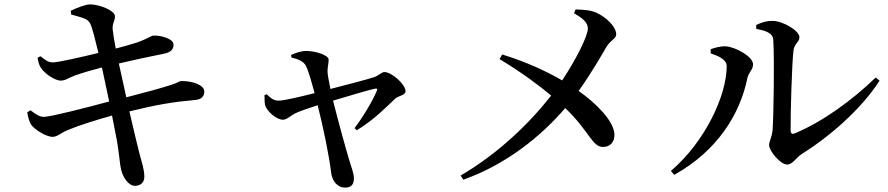

<svg xmlns="http://www.w3.org/2000/svg" viewBox="-20 -797 4040 874"><path d="M104 -286C108 -260 114 -242 122 -229C137 -208 189 -174 220 -174C243 -175 256 -192 291 -206C338 -226 422 -252 490 -271L512 -158C522 -102 526 -45 531 -26C539 9 564 49 595 49C625 48 637 29 637 8C637 -26 627 -52 613 -105C604 -142 588 -206 569 -290C696 -321 768 -333 869 -342C903 -345 910 -364 910 -381C910 -409 858 -429 805 -428C796 -428 789 -420 763 -412C723 -398 633 -374 555 -354L521 -508C580 -522 667 -541 724 -552C758 -558 770 -573 770 -594C770 -621 710 -637 678 -635C669 -635 648 -619 605 -604C577 -595 545 -586 507 -576C500 -611 496 -636 493 -662C490 -692 505 -702 503 -725C500 -750 432 -777 390 -777C370 -777 331 -762 302 -748L304 -731C354 -716 379 -714 391 -689C401 -668 414 -614 428 -556C346 -536 244 -513 221 -513C197 -513 184 -526 164 -541L151 -534C155 -513 157 -502 167 -487C184 -461 231 -430 256 -430C278 -430 291 -442 320 -453C353 -465 399 -478 444 -490L477 -335C370 -306 209 -265 180 -265C162 -265 147 -273 119 -295Z M1194 -368 1184 -364C1184 -344 1184 -324 1189 -312C1200 -287 1239 -252 1268 -252C1288 -252 1301 -272 1335 -286C1351 -293 1390 -306 1426 -318C1451 -221 1479 -83 1487 -14C1491 26 1515 57 1551 57C1579 57 1591 43 1591 14C1591 -6 1578 -42 1571 -64C1555 -117 1522 -236 1496 -339C1568 -360 1653 -386 1685 -393C1696 -395 1700 -393 1695 -383C1679 -344 1638 -272 1594 -214L1604 -204C1681 -250 1743 -314 1779 -348C1793 -361 1826 -363 1826 -382C1826 -413 1763 -469 1730 -469C1717 -469 1702 -452 1684 -446C1657 -437 1555 -410 1484 -392C1478 -422 1472 -454 1471 -468C1470 -489 1476 -507 1476 -525C1476 -548 1411 -565 1376 -565C1348 -565 1327 -556 1305 -547L1307 -535C1339 -528 1362 -517 1372 -498C1384 -476 1399 -421 1412 -373C1344 -356 1270 -338 1247 -339C1222 -339 1210 -354 1194 -368Z M2254 -528C2357 -466 2435 -407 2489 -362C2387 -232 2246 -97 2077 2L2089 21C2286 -49 2443 -177 2553 -305C2663 -200 2675 -128 2725 -128C2756 -128 2778 -149 2777 -185C2775 -247 2691 -329 2614 -383C2670 -461 2721 -550 2741 -584C2760 -616 2785 -620 2785 -641C2785 -676 2737 -721 2693 -740C2665 -752 2630 -753 2600 -754L2593 -737C2628 -716 2656 -697 2656 -667C2656 -634 2604 -529 2539 -431C2470 -471 2380 -514 2266 -549Z M3422 -683 3423 -665C3472 -657 3499 -643 3500 -616C3506 -520 3501 -258 3497 -206C3493 -167 3481 -156 3481 -136C3481 -111 3532 -48 3563 -48C3588 -48 3604 -79 3627 -94C3756 -175 3899 -298 3984 -430L3966 -444C3861 -342 3724 -242 3598 -190C3586 -185 3579 -189 3579 -203C3578 -276 3585 -513 3592 -566C3596 -601 3619 -604 3619 -628C3619 -657 3544 -702 3496 -702C3471 -702 3451 -697 3422 -683ZM3215 -554C3245 -544 3288 -528 3288 -496C3288 -362 3189 -151 3034 -19L3049 -1C3247 -111 3349 -279 3382 -441C3387 -466 3408 -480 3408 -504C3408 -540 3326 -584 3284 -586C3258 -587 3235 -580 3215 -573Z"/></svg>

Font: Noto Serif CJK SC SemiBold
Style: Regular
Weight: 600
Designer: Ryoko NISHIZUKA 西塚涼子 (kana & ideographs); Frank Grießhammer (Latin, Greek & Cyrillic); Wenlong ZHANG 张文龙 (bopomofo); San
Foundry: Adobe
Version: Version 2.001;hotconv 1.1.0;makeotfexe 2.6.0